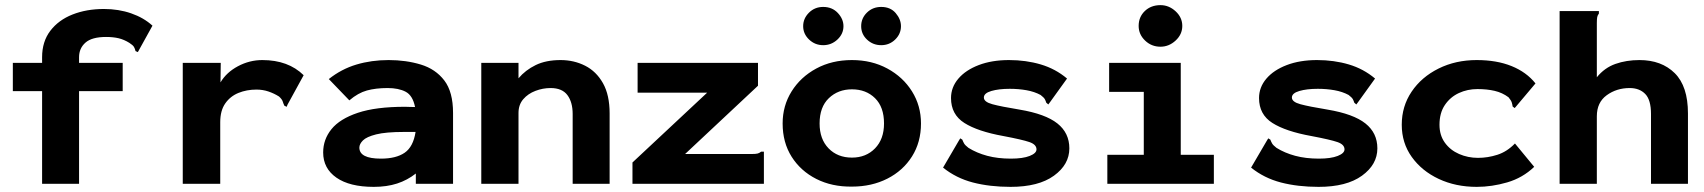

<svg xmlns="http://www.w3.org/2000/svg" viewBox="-20 -716 6640 748"><path d="M144 -361H30V-471H144V-493Q144 -554 176 -596Q208 -638 262.5 -659.5Q317 -681 385 -681Q442 -681 491 -664Q540 -647 574 -616L522 -522L517 -513L508 -517Q506 -526 502 -533Q498 -540 484 -549Q463 -562 442 -567Q421 -572 393 -572Q338 -572 313 -550Q288 -528 288 -493V-471H458V-361H288V0H144Z M692 -471H840L839 -395Q862 -434 907 -458Q952 -482 1002 -482Q1103 -482 1163 -423L1100 -308L1097 -300L1088 -304Q1084 -312 1081.5 -320.5Q1079 -329 1067 -340Q1048 -352 1026 -359.5Q1004 -367 979 -367Q941 -367 909 -354Q877 -341 857.5 -313Q838 -285 838 -240V0H692Z M1436 12Q1342 12 1290.5 -24Q1239 -60 1239 -122Q1239 -173 1271.5 -213Q1304 -253 1374 -276.5Q1444 -300 1558 -300Q1564 -300 1574.5 -299.5Q1585 -299 1597 -299Q1588 -344 1560.5 -358.5Q1533 -373 1490 -373Q1444 -373 1409.5 -363.5Q1375 -354 1341 -325L1261 -408Q1310 -447 1368.5 -464.5Q1427 -482 1494 -482Q1562 -482 1619.5 -464.5Q1677 -447 1711 -402.5Q1745 -358 1745 -276V0H1600V-40Q1567 -14 1527 -1Q1487 12 1436 12ZM1380 -141Q1380 -98 1464 -98Q1523 -98 1556.5 -121Q1590 -144 1599 -202Q1587 -202 1575 -202Q1563 -202 1555 -202Q1483 -202 1445.5 -192.5Q1408 -183 1394 -169Q1380 -155 1380 -141Z M1855 0V-471H2000V-411Q2027 -443 2067 -462.5Q2107 -482 2164 -482Q2216 -482 2259.5 -460Q2303 -438 2329 -392Q2355 -346 2355 -274V0H2211V-272Q2211 -318 2190.5 -345.5Q2170 -373 2125 -373Q2095 -373 2066 -362Q2037 -351 2018.5 -329.5Q2000 -308 2000 -276V0Z M2444 -83 2735 -355H2464V-471H2933V-382L2649 -116H2908Q2925 -116 2932 -118Q2939 -120 2945 -125H2956V0H2444Z M3299 11Q3221 12 3160 -19Q3099 -50 3064 -105.5Q3029 -161 3029 -235Q3029 -304 3064 -360Q3099 -416 3160 -449Q3221 -482 3299 -482Q3376 -482 3437 -449Q3498 -416 3533 -360Q3568 -304 3568 -235Q3568 -162 3533 -106.5Q3498 -51 3437 -20Q3376 11 3299 11ZM3299 -102Q3354 -102 3389 -138Q3424 -174 3424 -235Q3424 -299 3389 -333.5Q3354 -368 3299 -368Q3245 -368 3209 -333.5Q3173 -299 3173 -235Q3173 -174 3208 -138Q3243 -102 3299 -102ZM3187 -540Q3155 -540 3132 -562Q3109 -584 3109 -614Q3109 -644 3131.5 -666.5Q3154 -689 3187 -689Q3222 -689 3244 -665.5Q3266 -642 3266 -614Q3266 -584 3242.5 -562Q3219 -540 3187 -540ZM3413 -540Q3381 -540 3358 -561.5Q3335 -583 3335 -614Q3335 -645 3357.5 -667Q3380 -689 3413 -689Q3449 -689 3469.5 -665Q3490 -641 3490 -614Q3490 -584 3467.5 -562Q3445 -540 3413 -540Z M3917 12Q3836 12 3770.5 -5Q3705 -22 3654 -63L3716 -169L3721 -177L3729 -172Q3732 -164 3736 -157Q3740 -150 3753 -140Q3785 -120 3826 -109Q3867 -98 3918 -98Q3965 -98 3991.5 -108.5Q4018 -119 4018 -134Q4018 -153 3990.5 -162.5Q3963 -172 3889 -186Q3789 -204 3737 -237Q3685 -270 3685 -334Q3685 -376 3713.5 -409.5Q3742 -443 3793 -462.5Q3844 -482 3911 -482Q3977 -482 4034.5 -465Q4092 -448 4137 -410L4070 -317L4064 -309L4056 -316Q4054 -323 4050.5 -329.5Q4047 -336 4034 -346Q4010 -359 3979 -364.5Q3948 -370 3914 -370Q3871 -370 3842 -361.5Q3813 -353 3813 -336Q3813 -319 3846 -310Q3879 -301 3952 -289Q4053 -272 4099.5 -235Q4146 -198 4146 -138Q4146 -75 4086 -31.5Q4026 12 3917 12Z M4294 0V-113H4436V-358H4301V-471H4580V-113H4709V0ZM4501 -534Q4466 -534 4441 -558Q4416 -582 4416 -615Q4416 -650 4440 -673Q4464 -696 4501 -696Q4534 -696 4560 -672Q4586 -648 4586 -615Q4586 -582 4560 -558Q4534 -534 4501 -534Z M5117 12Q5036 12 4970.5 -5Q4905 -22 4854 -63L4916 -169L4921 -177L4929 -172Q4932 -164 4936 -157Q4940 -150 4953 -140Q4985 -120 5026 -109Q5067 -98 5118 -98Q5165 -98 5191.5 -108.5Q5218 -119 5218 -134Q5218 -153 5190.5 -162.5Q5163 -172 5089 -186Q4989 -204 4937 -237Q4885 -270 4885 -334Q4885 -376 4913.5 -409.5Q4942 -443 4993 -462.5Q5044 -482 5111 -482Q5177 -482 5234.5 -465Q5292 -448 5337 -410L5270 -317L5264 -309L5256 -316Q5254 -323 5250.5 -329.5Q5247 -336 5234 -346Q5210 -359 5179 -364.5Q5148 -370 5114 -370Q5071 -370 5042 -361.5Q5013 -353 5013 -336Q5013 -319 5046 -310Q5079 -301 5152 -289Q5253 -272 5299.5 -235Q5346 -198 5346 -138Q5346 -75 5286 -31.5Q5226 12 5117 12Z M5733 12Q5651 12 5585 -19Q5519 -50 5480 -104.5Q5441 -159 5441 -230Q5441 -302 5479.5 -359Q5518 -416 5584.5 -449Q5651 -482 5733 -482Q5811 -482 5869 -458.5Q5927 -435 5962 -391L5887 -302L5881 -295L5873 -301Q5872 -309 5869.5 -317Q5867 -325 5857 -337Q5833 -355 5803 -362Q5773 -369 5736 -369Q5697 -369 5663.5 -353.5Q5630 -338 5609 -307Q5588 -276 5588 -230Q5588 -189 5609 -160Q5630 -131 5664.5 -116Q5699 -101 5738 -101Q5776 -101 5813.5 -113Q5851 -125 5882 -157L5957 -66Q5912 -23 5852 -5.5Q5792 12 5733 12Z M6056 -673H6209V-663Q6204 -657 6202.5 -649.5Q6201 -642 6201 -626V-415Q6231 -452 6273.5 -467Q6316 -482 6367 -482Q6453 -482 6504.5 -431Q6556 -380 6556 -274V0H6412V-272Q6412 -327 6389.5 -350Q6367 -373 6329 -373Q6278 -373 6239.5 -345Q6201 -317 6201 -263V0H6056Z"/></svg>

Font: Inconsolata Expanded Black
Style: Regular
Weight: 900
Width: 7
Monospace: yes
Designer: Raph Levien, Cyreal, Brenton Simpson
Foundry: Raph Levien, Cyreal, Google
Version: Version 3.001; ttfautohint (v1.8.2.53-6de2)